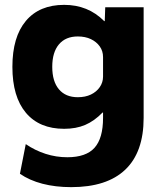

<svg xmlns="http://www.w3.org/2000/svg" viewBox="-20 -550 673 790"><path d="M273 220Q208 220 154.5 206Q101 192 62 165L86 43Q124 69 167.5 83Q211 97 257 97Q334 97 369 58Q404 19 404 -65V-87H402Q368 -52 330.5 -36Q293 -20 244 -20Q142 -20 86.5 -86Q31 -152 31 -275Q31 -398 86.5 -464Q142 -530 244 -530Q293 -530 334 -513.5Q375 -497 409 -463H411L413 -520H571V-65Q571 76 495.5 148Q420 220 273 220ZM300 -150Q331 -150 354 -161Q377 -172 390.5 -191.5Q404 -211 404 -235V-315Q404 -340 390.5 -359Q377 -378 354 -389Q331 -400 300 -400Q250 -400 222.5 -367.5Q195 -335 195 -275Q195 -215 222.5 -182.5Q250 -150 300 -150Z"/></svg>

Font: M PLUS 2 Thin ExtraBold
Style: Regular
Weight: 800
Version: Version 1.001